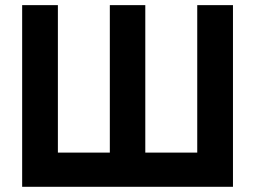

<svg xmlns="http://www.w3.org/2000/svg" viewBox="-20 -720 983 740"><path d="M740.2 -700.2Q774.4 -700.2 877.9 -700.2Q877.9 -525.4 877.9 0Q674.8 0 65.4 0Q65.4 -174.8 65.4 -700.2Q99.6 -700.2 203.1 -700.2Q203.1 -557.6 203.1 -131.8Q252.9 -131.8 403.3 -131.8Q403.3 -274.4 403.3 -700.2Q437.5 -700.2 540 -700.2Q540 -557.6 540 -131.8Q589.8 -131.8 740.2 -131.8Q740.2 -274.4 740.2 -700.2Z"/></svg>

Font: LeFont
Style: Regular
Weight: 700
Designer: Leryon MEDIA
Version: Version 1.0